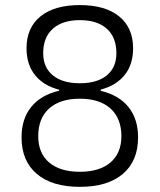

<svg xmlns="http://www.w3.org/2000/svg" viewBox="-20 -723 626 753"><path d="M293 9.8Q184.1 9.8 124.3 -41Q64.5 -91.8 64.5 -184.1Q64.5 -256.8 102.5 -303.7Q140.6 -350.6 211.9 -367.2V-371.1Q150.4 -387.2 117.2 -428.7Q84 -470.2 84 -533.7Q84 -614.3 138.7 -658.7Q193.4 -703.1 293 -703.1Q392.6 -703.1 447.3 -658.7Q502 -614.3 502 -533.7Q502 -470.2 469 -429Q436 -387.7 375 -371.6V-366.7Q445.8 -350.1 483.6 -303.5Q521.5 -256.8 521.5 -184.1Q521.5 -91.8 461.9 -41Q402.3 9.8 293 9.8ZM293 -49.3Q370.6 -49.3 413.3 -85.9Q456.1 -122.6 456.1 -189Q456.1 -258.8 413.3 -297.4Q370.6 -335.9 293 -335.9Q215.3 -335.9 172.6 -297.4Q129.9 -258.8 129.9 -189Q129.9 -122.6 172.6 -85.9Q215.3 -49.3 293 -49.3ZM293 -396.5Q361.3 -396.5 398.9 -427.5Q436.5 -458.5 436.5 -514.2Q436.5 -576.7 398.9 -610.4Q361.3 -644 293 -644Q225.1 -644 187.3 -610.4Q149.4 -576.7 149.4 -514.2Q149.4 -458.5 187.3 -427.5Q225.1 -396.5 293 -396.5Z"/></svg>

Font: CaskaydiaMono NF Light
Style: Regular
Weight: 300
Designer: Aaron Bell
Foundry: Saja Typeworks
Version: Version 2111.001; ttfautohint (v1.8.4);Nerd Fonts 3.1.1